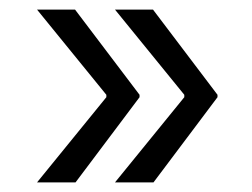

<svg xmlns="http://www.w3.org/2000/svg" viewBox="-20 -440 524 399"><path d="M363 -238V-243L219 -420H298L432 -243V-238L299 -61H219ZM201 -238V-243L57 -420H136L270 -243V-238L137 -61H57Z"/></svg>

Font: Quattrocento Sans
Style: Regular
Weight: 400
Designer: Pablo Impallari
Foundry: Pablo Impallari, Igino Marini, Brenda Gallo
Version: Version 2.000